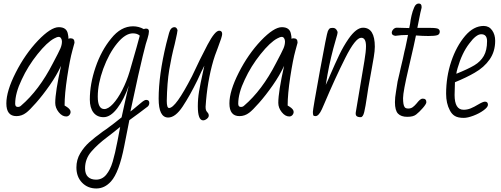

<svg xmlns="http://www.w3.org/2000/svg" viewBox="-20 -658 2839 1088"><path d="M293 -75Q293 -137 326 -285Q301 -231 261.5 -174.5Q222 -118 184 -75Q146 -32 128 -19Q103 0 73 0Q16 0 16 -72Q16 -142 69 -246.5Q122 -351 195 -428Q268 -504 313 -504Q359 -504 365 -464Q368 -452 368 -438Q373 -441 379 -441Q402 -441 402 -419V-415L390 -371Q376 -321 361 -223Q346 -125 346 -60L356 -54Q380 -39 380 -24Q380 -14 373 -6Q366 2 355 2Q332 2 312.5 -22.5Q293 -47 293 -75ZM99 -59Q201 -146 280 -300Q314 -364 322.5 -384Q331 -404 331 -423Q331 -433 326 -441Q321 -449 313 -449Q303 -449 287 -440Q247 -419 192.5 -351Q138 -283 103 -207Q66 -130 66 -70Q66 -52 81 -52Q92 -52 99 -59Z M413 291Q413 247 434.5 211Q456 175 485.5 148.5Q515 122 563 87Q569 83 574 79.5Q579 76 582 74Q625 43 669 7Q676 -25 689 -84Q702 -143 710 -173Q683 -95 644.5 -44.5Q606 6 567 6Q530 6 509.5 -20.5Q489 -47 489 -94Q489 -182 521.5 -277Q554 -372 610 -440Q665 -509 734 -509Q766 -509 795 -493Q801 -496 808 -496Q824 -496 824 -480Q824 -466 816 -440Q808 -414 806 -408Q793 -361 763 -229L719 -26Q729 -33 762 -61Q766 -64 777 -73.5Q788 -83 795.5 -87.5Q803 -92 808 -92Q826 -92 826 -75Q826 -63 818 -55Q766 -15 713 23L684 170Q655 319 609 370Q573 410 526 410Q477 410 445 377Q413 344 413 291ZM715 -254 754 -390 772 -456Q758 -469 733 -469Q690 -469 643.5 -412Q597 -355 565 -268Q534 -182 534 -111Q534 -40 571 -40Q593 -40 620 -69Q647 -98 672.5 -147.5Q698 -197 715 -254ZM646 140 661 61Q625 91 589 118Q534 159 498 200.5Q462 242 462 296Q462 328 478.5 344Q495 360 524 360Q559 360 582 332Q605 304 618.5 258.5Q632 213 646 140Z M1101 -56Q1101 -98 1108 -140Q1115 -182 1130 -249L1138 -286Q1121 -253 1098 -202Q1057 -118 1015.5 -55Q974 8 933 8Q879 8 879 -99Q879 -232 922 -410L938 -471Q947 -504 969 -504Q981 -504 986 -487Q984 -469 978 -444Q972 -419 970 -408Q951 -335 939 -262.5Q927 -190 925 -86Q925 -46 938 -46Q957 -46 989 -90.5Q1021 -135 1068 -226Q1114 -325 1156 -404.5Q1198 -484 1222 -484Q1239 -484 1239 -465Q1239 -451 1214 -386Q1195 -337 1189 -315Q1154 -195 1145 -53Q1145 -40 1147.5 -33.5Q1150 -27 1156.5 -20Q1163 -13 1163 -3Q1163 7 1152 15.5Q1141 24 1131 24Q1101 24 1101 -56Z M1557 -75Q1557 -137 1590 -285Q1565 -231 1525.5 -174.5Q1486 -118 1448 -75Q1410 -32 1392 -19Q1367 0 1337 0Q1280 0 1280 -72Q1280 -142 1333 -246.5Q1386 -351 1459 -428Q1532 -504 1577 -504Q1623 -504 1629 -464Q1632 -452 1632 -438Q1637 -441 1643 -441Q1666 -441 1666 -419V-415L1654 -371Q1640 -321 1625 -223Q1610 -125 1610 -60L1620 -54Q1644 -39 1644 -24Q1644 -14 1637 -6Q1630 2 1619 2Q1596 2 1576.5 -22.5Q1557 -47 1557 -75ZM1363 -59Q1465 -146 1544 -300Q1578 -364 1586.5 -384Q1595 -404 1595 -423Q1595 -433 1590 -441Q1585 -449 1577 -449Q1567 -449 1551 -440Q1511 -419 1456.5 -351Q1402 -283 1367 -207Q1330 -130 1330 -70Q1330 -52 1345 -52Q1356 -52 1363 -59Z M1996 -21 2045 -313Q2054 -367 2054 -396Q2054 -444 2027 -444Q1994 -444 1936.5 -329.5Q1879 -215 1818 -71L1804 -39Q1786 0 1768 0Q1758 0 1755.5 -4.5Q1753 -9 1753 -24Q1753 -39 1792.5 -255Q1832 -471 1838 -482Q1844 -494 1848.5 -497Q1853 -500 1866 -500Q1878 -500 1885.5 -491Q1893 -482 1893 -473Q1893 -467 1883 -434Q1853 -332 1836 -236L1826 -177Q1843 -213 1851 -233Q1879 -298 1902.5 -347Q1926 -396 1955 -438Q1999 -501 2037 -501Q2104 -501 2104 -393Q2104 -370 2098 -334Q2092 -298 2085 -260Q2071 -187 2067 -160L2060 -114Q2051 -52 2044 -23Q2037 6 2024 6Q2008 6 2001 0Q1994 -6 1996 -21Z M2218 -79Q2218 -105 2224 -139L2233 -196L2244 -243L2250 -270L2263 -325Q2265 -338 2272 -367L2277 -387L2286 -430L2292 -460Q2253 -460 2220 -455Q2200 -458 2200 -472Q2200 -482 2208 -491Q2216 -500 2227 -501L2299 -499Q2299 -499 2304 -524Q2306 -544 2312 -570Q2318 -596 2327 -616Q2336 -638 2353 -638Q2369 -638 2369 -620V-614Q2365 -594 2362 -585L2345 -500H2417Q2455 -500 2464 -494Q2472 -488 2472 -479Q2472 -463 2457.5 -458.5Q2443 -454 2408 -454Q2376 -454 2337 -457Q2331 -424 2296 -274Q2264 -138 2264 -102Q2264 -63 2273 -51Q2278 -43 2294 -43Q2308 -43 2318.5 -50.5Q2329 -58 2340 -71Q2351 -85 2359 -92Q2367 -99 2376 -99Q2396 -99 2396 -79Q2396 -69 2376 -46Q2356 -23 2338 -9Q2322 4 2288 4Q2253 4 2235.5 -14Q2218 -32 2218 -79Z M2529 -33Q2508 -72 2508 -127Q2508 -223 2537 -309.5Q2566 -396 2616 -455Q2664 -511 2721 -511Q2751 -511 2768.5 -486.5Q2786 -462 2786 -427Q2786 -366 2754.5 -321Q2723 -276 2670 -246Q2624 -219 2558 -192L2556 -120Q2556 -36 2607 -36Q2628 -36 2647.5 -44Q2667 -52 2690 -66Q2717 -82 2728 -82Q2745 -82 2745 -64Q2745 -51 2720.5 -33Q2696 -15 2663 -2.5Q2630 10 2608 10Q2576 10 2558 -0.5Q2540 -11 2529 -33ZM2740 -425Q2740 -464 2707 -464Q2678 -464 2639 -411Q2598 -358 2573 -272Q2566 -248 2566 -240Q2633 -267 2668 -288Q2703 -309 2721.5 -341Q2740 -373 2740 -425Z"/></svg>

Font: Bad Script
Style: Regular
Weight: 400
Italic angle: -10°
Designer: Roman Shchyukin (Gaslight Type Foundry), Cyreal (Charset Expansion)
Foundry: Gaslight
Version: Version 2.000